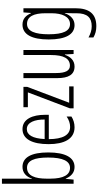

<svg xmlns="http://www.w3.org/2000/svg" viewBox="477 -1278 1041 2036"><g transform="rotate(-90 998.0 -259.5)"><path d="M122 -512V-760H68V0H112L120 -83H123C148 -24 187 10 246 10C346 10 400 -87 400 -269C400 -448 348 -542 247 -542C187 -542 143 -505 123 -442H120C121 -466 122 -491 122 -512ZM238 -494C313 -494 346 -418 346 -270C346 -111 307 -38 236 -38C164 -38 122 -104 122 -248V-285C122 -408 152 -494 238 -494Z M648 -542C541 -542 488 -438 488 -265C488 -102 541 10 667 10C710 10 748 -2 781 -23V-74C744 -49 708 -37 671 -37C584 -37 542 -115 541 -263H799V-305C799 -432 756 -542 648 -542ZM648 -496C720 -496 750 -410 749 -307H542C548 -435 586 -496 648 -496Z M1100 0V-47H927L1095 -491V-532H880V-485H1037L868 -40V0Z M1486 -532H1433V-240C1433 -103 1395 -39 1320 -39C1268 -39 1242 -84 1242 -185V-532H1188V-173C1188 -56 1224 10 1311 10C1379 10 1416 -37 1435 -92H1439L1444 0H1486Z M1755 -542C1651 -542 1598 -443 1598 -264C1598 -81 1653 10 1750 10C1812 10 1854 -31 1876 -93H1879C1876 -57 1876 -28 1876 -2V30C1876 146 1829 192 1738 192C1696 192 1660 180 1619 158V210C1655 231 1693 241 1739 241C1871 241 1929 164 1929 20V-532H1885L1879 -453H1875C1853 -506 1817 -542 1755 -542ZM1763 -494C1843 -494 1876 -419 1876 -300V-233C1876 -125 1841 -38 1761 -38C1689 -38 1653 -108 1653 -264C1653 -407 1684 -494 1763 -494Z"/></g></svg>

Font: Noto Sans Arabic ExtCond Light
Style: Regular
Weight: 300
Width: 2
Designer: Monotype Design Team, Nadine Chahine, Nizar Qandah and Khaled Hosny
Foundry: Monotype Imaging Inc.
Version: Version 2.012